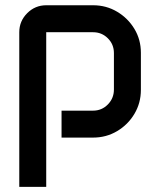

<svg xmlns="http://www.w3.org/2000/svg" viewBox="-20 -526 617 734"><path d="M53.7 -402.8Q53.7 -445.3 84 -475.6Q114.3 -505.9 156.7 -505.9H335.9Q386.2 -505.9 427.7 -481.2Q469.2 -456.5 493.9 -415.5Q518.6 -374.5 518.6 -324.2V-182.6Q518.6 -132.3 493.9 -90.8Q469.2 -49.3 427.7 -24.7Q386.2 0 335.9 0H215.3V-103H335.9Q369.1 -103 392.3 -126.7Q415.5 -150.4 415.5 -183.6V-323.2Q415.5 -356.4 392.3 -379.6Q369.1 -402.8 335.9 -402.8H156.7V188.5H53.7Z"/></svg>

Font: Anta
Style: Regular
Weight: 400
Designer: Sergej Lebedev
Foundry: Sergej Lebedev
Version: Version 1.000; ttfautohint (v1.8.4.7-5d5b)